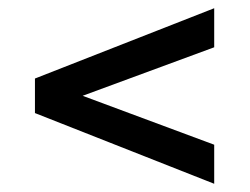

<svg xmlns="http://www.w3.org/2000/svg" viewBox="-20 -575 607 467"><path d="M501 -223V-128L65 -300V-384L501 -555V-460L181 -342Z"/></svg>

Font: Montagu Slab 120pt Medium
Style: Regular
Weight: 500
Designer: Florian Karsten
Foundry: Florian Karsten
Version: Version 1.000